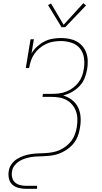

<svg xmlns="http://www.w3.org/2000/svg" viewBox="-20 -982 640 1207"><path d="M142 205Q119 205 96 199Q73 193 57 178Q41 163 36 140Q31 117 35 93Q38 70 52.5 50Q67 30 87 17.5Q107 5 129.5 -2.5Q152 -10 174.5 -13.5Q197 -17 219.5 -17.5Q242 -18 265 -19.5Q288 -21 310.5 -25Q333 -29 354.5 -38.5Q376 -48 395.5 -63Q415 -78 429.5 -97.5Q444 -117 451.5 -139Q459 -161 463 -184Q467 -209 466.5 -234Q466 -259 458 -281.5Q450 -304 435 -322.5Q420 -341 399.5 -352.5Q379 -364 354.5 -368.5Q330 -373 305 -373H247L250 -392H309Q331 -392 353.5 -395Q376 -398 398 -407Q420 -416 439.5 -430.5Q459 -445 473.5 -464Q488 -483 496 -505Q504 -527 507 -550Q513 -584 508 -618Q503 -652 483 -677Q463 -702 430.5 -713Q398 -724 364 -724Q341 -724 317.5 -720.5Q294 -717 271.5 -706.5Q249 -696 229.5 -680Q210 -664 196 -643.5Q182 -623 174.5 -600.5Q167 -578 163 -554H142L172 -735H193L178 -646Q192 -670 213.5 -689.5Q235 -709 259.5 -721.5Q284 -734 311 -738.5Q338 -743 364 -743Q390 -743 415.5 -738Q441 -733 462 -721.5Q483 -710 499 -691Q515 -672 523 -648.5Q531 -625 531.5 -599Q532 -573 528 -547Q523 -519 512 -491Q501 -463 480 -441Q459 -419 432.5 -404Q406 -389 377 -382Q407 -373 432 -354Q457 -335 470.5 -307.5Q484 -280 486.5 -247Q489 -214 483 -181Q480 -162 474.5 -142.5Q469 -123 459.5 -105.5Q450 -88 436 -72.5Q422 -57 405 -45Q388 -33 369.5 -24Q351 -15 332 -10Q313 -5 294 -3Q275 -1 255.5 0Q236 1 216.5 1.5Q197 2 178 5Q159 8 139.5 14Q120 20 102.5 30.5Q85 41 72 57.5Q59 74 56 93Q52 112 56 131.5Q60 151 73 163.5Q86 176 104.5 181Q123 186 142 186H213V205ZM367 -811 282 -950 301 -960 380 -826 504 -962 521 -948 390 -811Z"/></svg>

Font: Iosevka Slab Thin Extended
Style: Italic
Weight: 100
Width: 7
Italic angle: -9°
Monospace: yes
Designer: Belleve Invis
Foundry: Belleve Invis
Version: Version 11.1.0; ttfautohint (v1.8.3)